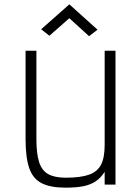

<svg xmlns="http://www.w3.org/2000/svg" viewBox="-20 -852 640 886"><path d="M283 14Q213 14 172.5 -6.5Q132 -27 115 -76Q98 -125 98 -210V-618H148V-210Q148 -143 160.5 -104Q173 -65 202.5 -48.5Q232 -32 283 -32Q352 -32 391 -46Q430 -60 446.5 -92.5Q463 -125 463 -183V-618H513V0H463V-59Q445 -31 422 -15.5Q399 0 366 7Q333 14 283 14ZM391 -685 300 -768 208 -687 170 -717 300 -832 430 -715Z"/></svg>

Font: Victor Mono Thin
Style: Regular
Weight: 100
Monospace: yes
Designer: Rune Bjørnerås
Version: Version 1.561;gftools[0.9.30]